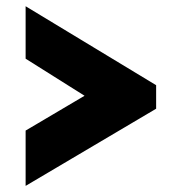

<svg xmlns="http://www.w3.org/2000/svg" viewBox="-20 -569 558 622"><path d="M485.8 -216.8 63 33.2V-146L253.9 -258.8L63 -378.9V-548.8L485.8 -293Z"/></svg>

Font: Rawline ExtraBold
Style: Regular
Weight: 800
Designer: Matt McInerney, Pablo Impallari, Rodrigo Fuenzalida
Foundry: Matt McInerney, Pablo Impallari, Rodrigo Fuenzalida
Version: Version 4.020;PS 004.020;hotconv 1.0.88;makeotf.lib2.5.64775